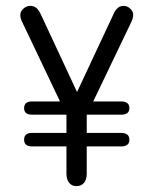

<svg xmlns="http://www.w3.org/2000/svg" viewBox="-20 -624 520 653"><path d="M89 -172Q62 -172 62 -149Q62 -126 89 -126H392Q420 -126 420 -149Q420 -172 392 -172ZM89 -279Q62 -279 62 -256Q62 -234 89 -234H392Q420 -234 420 -256Q420 -279 392 -279ZM206 -233V-33Q206 -14 215 -2.5Q224 9 240 9Q257 9 266 -2.5Q275 -14 275 -33V-233L427 -550Q433 -564 433 -574Q433 -585 423 -594.5Q413 -604 400 -604Q379 -604 367 -578L242 -311L118 -577Q111 -591 103 -597.5Q95 -604 83 -604Q70 -604 59.5 -594.5Q49 -585 49 -573Q49 -561 56 -548Z"/></svg>

Font: Beiruti
Style: Regular
Weight: 400
Designer: Arlette Boutros
Foundry: Boutros
Version: Version 1.41